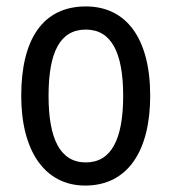

<svg xmlns="http://www.w3.org/2000/svg" viewBox="-20 -567 533 597"><path d="M447 -269C447 -450 371 -547 247 -547C114 -547 46 -446 46 -269C46 -98 119 10 245 10C378 10 447 -99 447 -269ZM131 -269C131 -404 166 -475 247 -475C326 -475 363 -404 363 -269C363 -134 326 -62 247 -62C167 -62 131 -135 131 -269Z"/></svg>

Font: Noto Sans Gujarati Condensed
Style: Regular
Weight: 400
Width: 3
Designer: Jelle Bosma - Monotype Design Team, Universal Thirst
Foundry: Monotype Imaging Inc.
Version: Version 2.106